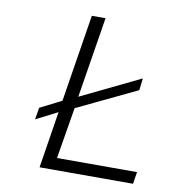

<svg xmlns="http://www.w3.org/2000/svg" viewBox="-76 -730 752 801"><g transform="rotate(10 300.0 -330.0)"><path d="M144 0 182.1 -240.2 90.8 -193.8 99.1 -244.1 189.9 -290 249 -660.2H307.1L252 -317.9L503.9 -439.9L498 -389.2L245.1 -268.1L209 -50.8H547.9L540 0Z"/></g></svg>

Font: Office Code Pro Light Italic
Style: Regular
Weight: 300
Italic angle: -9°
Designer: Nathan Rutzky & Paul D. Hunt
Foundry: Adobe Systems Incorporated
Version: Version 1.004;PS 001.004;hotconv 1.0.70;makeotf.lib2.5.58329